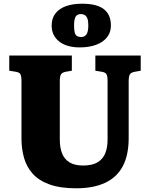

<svg xmlns="http://www.w3.org/2000/svg" viewBox="-20 -1003 810 1037"><path d="M392 14Q305 14 247 -7Q189 -28 156 -65.5Q123 -103 109.5 -151.5Q96 -200 96 -253V-565Q96 -592 90 -602.5Q84 -613 62 -616L30 -621V-703H368V-621L333 -615Q315 -611 309 -600.5Q303 -590 303 -565V-249Q303 -205 315.5 -174Q328 -143 355.5 -126Q383 -109 429 -109Q479 -109 508 -127Q537 -145 549 -176.5Q561 -208 561 -249V-565Q561 -593 554.5 -603Q548 -613 526 -616L495 -621V-703H740V-621L706 -615Q687 -611 681 -600.5Q675 -590 675 -562V-258Q675 -165 643 -105Q611 -45 547.5 -15.5Q484 14 392 14ZM411 -747Q340 -747 299.5 -779Q259 -811 259 -865Q259 -904 279.5 -930.5Q300 -957 337 -970Q374 -983 423 -983Q503 -983 541 -953.5Q579 -924 579 -865Q579 -828 558 -801.5Q537 -775 499 -761Q461 -747 411 -747ZM418 -803Q437 -803 447 -817.5Q457 -832 457 -866Q457 -890 452 -903Q447 -916 438 -921.5Q429 -927 417 -927Q397 -927 388.5 -913Q380 -899 380 -866Q380 -841 383.5 -827.5Q387 -814 396 -808.5Q405 -803 418 -803Z"/></svg>

Font: Literata 18pt ExtraBold
Style: Regular
Weight: 800
Designer: Latin by Veronika Burian and Jose Scaglione. Greek by Irene Vlachou. Cyrillic by Vera Evstafieva.
Foundry: TypeTogether
Version: Version 3.103;gftools[0.9.29]